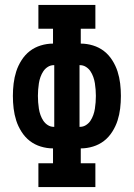

<svg xmlns="http://www.w3.org/2000/svg" viewBox="-20 -755 540 775"><path d="M135 0V-96H194V-156Q169 -156 144.5 -163.5Q120 -171 100.5 -186Q81 -201 67 -223Q53 -245 45.5 -268.5Q38 -292 35 -317Q32 -342 32 -368Q32 -393 35 -418Q38 -443 45.5 -466.5Q53 -490 67 -512Q81 -534 100.5 -549Q120 -564 144.5 -571.5Q169 -579 194 -579V-639H135V-735H365V-639H306V-579Q331 -579 355.5 -571.5Q380 -564 399.5 -549Q419 -534 433 -512Q447 -490 454.5 -466.5Q462 -443 465 -418Q468 -393 468 -368Q468 -342 465 -317Q462 -292 454.5 -268.5Q447 -245 433 -223Q419 -201 399.5 -186Q380 -171 355.5 -163.5Q331 -156 306 -156V-96H365V0ZM197 -243H199V-492H197Q184 -492 173 -485Q162 -478 155 -467.5Q148 -457 143.5 -444.5Q139 -432 137 -419Q135 -406 134 -393Q133 -380 133 -368Q133 -355 134 -342Q135 -329 137 -316Q139 -303 143.5 -290.5Q148 -278 155 -267.5Q162 -257 173 -250Q184 -243 197 -243ZM303 -243Q316 -243 327 -250Q338 -257 345 -267.5Q352 -278 356.5 -290.5Q361 -303 363 -316Q365 -329 366 -342Q367 -355 367 -368Q367 -380 366 -393Q365 -406 363 -419Q361 -432 356.5 -444.5Q352 -457 345 -467.5Q338 -478 327 -485Q316 -492 303 -492H301V-243Z"/></svg>

Font: Iosevka Gothic
Style: Bold
Weight: 700
Monospace: yes
Designer: Belleve Invis
Foundry: Belleve Invis
Version: Version 15.5.1; ttfautohint (v1.8.4)